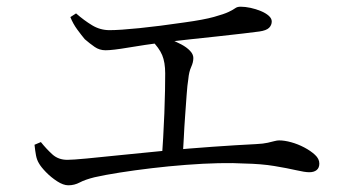

<svg xmlns="http://www.w3.org/2000/svg" viewBox="-20 -649 1040 573"><path d="M184 -96Q169 -96 150.5 -108Q132 -120 117 -135.5Q102 -151 96 -162Q90 -172 87.5 -185Q85 -198 83 -217L102 -225Q118 -205 136 -188.5Q154 -172 181 -172Q196 -172 239 -176Q282 -180 343.5 -186.5Q405 -193 474.5 -199.5Q544 -206 614.5 -211Q685 -216 745 -219Q766 -220 779 -223Q792 -226 799.5 -228Q807 -230 813 -230Q829 -230 849 -224.5Q869 -219 888 -209Q907 -199 920 -187Q933 -175 933 -161Q933 -148 925 -141.5Q917 -135 903 -135Q890 -135 864 -141Q838 -147 799 -153.5Q760 -160 709 -161Q677 -163 632 -162Q587 -161 535 -157Q483 -153 432.5 -147Q382 -141 337.5 -134Q293 -127 262 -120Q234 -113 218 -104.5Q202 -96 184 -96ZM463 -176Q465 -203 467 -238.5Q469 -274 470.5 -311Q472 -348 472.5 -379.5Q473 -411 473 -430Q473 -463 464 -484.5Q455 -506 432 -529L448 -545Q466 -540 485.5 -532.5Q505 -525 521 -516.5Q537 -508 547 -497.5Q557 -487 557 -476Q557 -463 550.5 -449Q544 -435 542 -413Q539 -395 537 -366Q535 -337 532.5 -303.5Q530 -270 528.5 -237Q527 -204 525 -177ZM295 -499Q277 -499 262.5 -509Q248 -519 233 -532Q223 -544 210.5 -561Q198 -578 190 -598L207 -609Q231 -588 255 -573.5Q279 -559 307 -559Q337 -559 396 -565Q455 -571 530 -582Q588 -590 618.5 -598.5Q649 -607 662.5 -613.5Q676 -620 682 -624.5Q688 -629 698 -629Q712 -629 728 -625.5Q744 -622 758.5 -616Q773 -610 782 -602Q791 -594 791 -585Q791 -574 783 -566Q775 -558 754 -555Q739 -553 705.5 -549Q672 -545 630 -540.5Q588 -536 546 -531.5Q504 -527 471 -523Q410 -515 363 -507Q316 -499 295 -499Z"/></svg>

Font: Noto Serif HK ExtraLight
Style: Regular
Weight: 400
Version: Version 2.002-H1;hotconv 1.1.0;makeotfexe 2.6.0